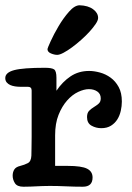

<svg xmlns="http://www.w3.org/2000/svg" viewBox="-26 -708 499 728"><path d="M346 -640Q346 -631 337 -617.5Q328 -604 314 -588.5Q300 -573 282 -557Q264 -541 247 -528.5Q230 -516 215 -508Q200 -500 191 -500Q180 -500 167 -505.5Q154 -511 154 -522Q154 -525 166 -551.5Q178 -578 196 -608.5Q214 -639 235.5 -663.5Q257 -688 276 -688Q308 -687 327 -673Q346 -659 346 -640ZM436 -323Q436 -306 432 -288Q428 -270 419 -255.5Q410 -241 395 -231.5Q380 -222 358 -222Q338 -222 321 -231.5Q304 -241 304 -264Q304 -280 312 -288Q320 -296 330 -302Q340 -308 348 -315Q356 -322 356 -335Q356 -352 343 -361Q330 -370 311 -370Q293 -370 270.5 -359.5Q248 -349 228.5 -327Q209 -305 196 -272.5Q183 -240 183 -195V-79H231Q283 -79 304 -68.5Q325 -58 325 -35Q325 0 288 0Q256 0 224.5 -1.5Q193 -3 163 -3Q147 -3 135 -2.5Q123 -2 112 -1.5Q101 -1 89.5 -0.5Q78 0 63 0Q39 0 30.5 -13.5Q22 -27 22 -42Q22 -55 28 -65Q34 -75 51 -79Q67 -83 79.5 -89.5Q92 -96 93 -118Q93 -130 93.5 -146Q94 -162 94 -189Q94 -216 94 -258Q94 -300 94 -365Q94 -379 79 -379H49Q41 -379 31 -380.5Q21 -382 13 -385.5Q5 -389 -0.5 -395.5Q-6 -402 -6 -412Q-6 -433 27.5 -442Q61 -451 144 -451Q170 -451 179 -445Q188 -439 188 -413V-364Q211 -398 241.5 -418.5Q272 -439 312 -439Q331 -439 353 -433Q375 -427 393.5 -413.5Q412 -400 424 -378Q436 -356 436 -323Z"/></svg>

Font: Life Savers ExtraBold
Style: Regular
Weight: 800
Designer: Pablo Impallari, Rodrigo Fuenzalida, Brenda Gallo
Foundry: Pablo Impallari, Rodrigo Fuenzalida, Brenda Gallo
Version: Version 3.001; ttfautohint (v0.95) -l 8 -r 50 -G 200 -x 14 -